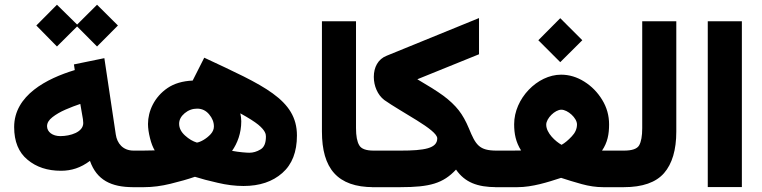

<svg xmlns="http://www.w3.org/2000/svg" viewBox="-20 -775 3157 795"><path d="M130.4 -669.4 215.8 -582.5 299.3 -665.5 381.8 -582.5 468.3 -669.4 381.8 -755.4 299.3 -673.3 215.8 -755.4ZM547.9 0V-151.4H533.2C488.3 -151.4 464.8 -182.1 459.5 -217.8L412.1 -534.2L286.1 -508.3L289.6 -484.9C173.3 -449.7 38.6 -380.4 38.6 -249C38.6 -189 57.1 -144 93.8 -113.8C130.4 -83 176.8 -67.9 232.4 -67.9C275.9 -67.9 314 -80.1 352.5 -108.9C380.4 -29.3 440.9 0 531.2 0ZM324.7 -265.6C324.7 -228 272 -211.4 229.5 -211.4C197.8 -211.4 174.8 -228.5 174.8 -252.4C174.8 -265.6 182.1 -278.3 197.3 -290C211.9 -301.3 230 -312 251.5 -321.3C272.9 -330.6 293.5 -338.4 312.5 -344.7L320.3 -299.3C322.8 -287.1 324.7 -274.9 324.7 -265.6Z M787.1 -43C813 -34.7 844.2 -26.4 881.3 -18.1C918.5 -9.3 954.1 -4.9 988.3 -4.9C1055.2 -4.9 1108.4 -22.9 1148.9 -58.6C1189.5 -94.2 1209.5 -146 1209.5 -213.9C1209.5 -363.3 1070.8 -421.4 825.7 -536.1L777.8 -441.4C735.8 -439.5 701.2 -429.2 673.8 -410.6C619.1 -373.5 592.8 -314.9 592.8 -261.7C592.8 -244.1 595.7 -224.6 601.1 -203.1C606.4 -181.2 613.3 -164.6 620.6 -152.3C604.5 -151.9 587.9 -151.4 570.3 -151.4H528.3V0H576.7C612.3 0 648.9 -4.9 686.5 -14.2C724.1 -23.4 757.3 -32.7 787.1 -43ZM721.7 -262.7C721.7 -278.8 729.5 -293.5 744.6 -306.2C759.8 -318.8 776.9 -325.2 796.4 -325.2C815.9 -325.2 832.5 -317.4 845.7 -301.8C858.9 -286.1 865.7 -269.5 865.7 -251.5C865.7 -240.2 861.3 -229.5 852.5 -219.7C834.5 -199.7 809.1 -186.5 795.4 -184.6C778.8 -189.5 762.2 -199.2 746.1 -213.9C730 -228.5 721.7 -244.6 721.7 -262.7ZM940.9 -150.4C962.9 -181.6 979 -223.6 979 -272.5C979 -283.7 977.5 -294.9 975.1 -305.7C1009.8 -286.6 1034.2 -271 1049.3 -258.8C1078.6 -234.4 1081.1 -219.7 1081.1 -209.5C1081.1 -182.6 1073.7 -165 1058.6 -156.2C1043.5 -147 1027.8 -142.6 1012.7 -142.6C1002.9 -142.6 971.7 -144.5 940.9 -150.4Z M1313 -230.5C1313 -77.6 1377 0 1526.9 0H1539.1V-151.4H1526.9C1495.6 -151.4 1475.6 -158.7 1467.3 -173.8C1458.5 -188.5 1454.1 -211.9 1454.1 -244.6V-687H1313Z M1963.4 -550.3V-700.2L1581.5 -544.4C1544.9 -530.3 1527.8 -496.1 1527.8 -456.5C1527.8 -419.4 1543.5 -381.8 1571.3 -360.8C1605 -336.9 1658.7 -306.2 1706.5 -276.4C1754.4 -246.6 1790.5 -219.7 1790.5 -202.1C1790.5 -160.6 1737.8 -151.4 1638.2 -151.4H1519.5V0H1638.7C1759.3 0 1814.9 -15.6 1868.2 -72.8C1904.8 -20 1956.5 0 2036.1 0H2049.8V-151.4H2036.1C1963.9 -151.4 1949.7 -174.8 1921.4 -243.7C1909.2 -272.9 1895.5 -297.9 1879.4 -318.4C1863.3 -338.9 1842.3 -358.9 1815.4 -378.9C1788.6 -398.4 1752.4 -420.9 1708 -446.8Z M2502 -259.8C2502 -296.4 2492.7 -330.1 2473.6 -361.3C2454.6 -392.6 2429.7 -418 2399.4 -437C2369.1 -456.1 2336.9 -465.8 2303.2 -465.8C2205.1 -465.8 2108.9 -367.2 2108.9 -260.7C2108.9 -221.2 2115.7 -186.5 2137.7 -151.9C2130.4 -151.4 2094.7 -151.4 2030.3 -151.4V0H2123C2183.6 0 2248 -20.5 2303.2 -38.6C2330.1 -29.8 2358.4 -21 2388.7 -12.7C2418.9 -4.4 2448.2 0 2477.1 0H2547.4V-151.4H2472.7C2495.6 -185.1 2502 -219.2 2502 -259.8ZM2209 -608.4 2299.8 -517.6 2391.1 -608.4 2299.8 -699.7ZM2304.2 -320.8C2330.6 -320.8 2369.1 -286.6 2369.1 -259.8C2369.1 -241.7 2361.8 -225.1 2347.2 -210C2332.5 -194.3 2318.4 -182.6 2305.2 -175.3C2280.8 -189 2241.7 -223.6 2241.7 -258.8C2241.7 -285.2 2278.3 -320.8 2304.2 -320.8Z M2527.8 0H2563.5C2640.1 0 2695.8 -19.5 2729.5 -58.1C2763.2 -96.7 2780.3 -154.3 2780.3 -230V-687H2639.2V-244.1C2639.2 -211.4 2634.8 -188 2626.5 -173.3C2618.2 -158.7 2597.2 -151.4 2564 -151.4H2527.8Z M2910.6 -687V-0.5H3051.8V-687Z"/></svg>

Font: Vazirmatn Black
Style: Regular
Weight: 900
Designer: Saber Rastikerdar
Foundry: Saber Rastikerdar
Version: Version 33.003